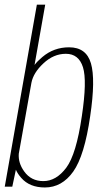

<svg xmlns="http://www.w3.org/2000/svg" viewBox="-36 -805 452 828"><path d="M-15.5 0 123 -785H159L113 -525Q126 -542 146.5 -559Q196 -601 262 -601Q336 -601 356.2 -531.8Q376.5 -462.5 353 -304.5Q328.5 -133.5 279.8 -65Q231 3.5 157.5 3.5Q91.5 3.5 55.5 -38Q40 -55.5 32.5 -73L17 0ZM99.5 -448 45 -142Q42 -102 68.5 -65.5Q98 -24 151 -24Q206.5 -24 249.8 -81.8Q293 -139.5 317 -304.5Q340 -457 321.8 -515Q303.5 -573 248 -573Q195 -573 151 -531.5Q108 -491.5 99.5 -448Z"/></svg>

Font: Anybody ExtraLight
Style: Italic
Weight: 200
Italic angle: -10°
Designer: Tyler Finck
Foundry: Etcetera Type Company
Version: Version 1.010; ttfautohint (v1.8.3) -l 8 -r 50 -G 200 -x 14 